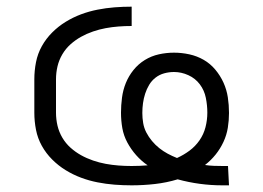

<svg xmlns="http://www.w3.org/2000/svg" viewBox="-20 -548 790 576"><path d="M647 8Q613 8 579.5 3.5Q546 -1 513 -10Q480 0 445 4Q410 8 375 8Q349 8 323.5 6Q298 4 272.5 -1Q247 -6 223 -15Q199 -24 177 -37.5Q155 -51 136.5 -69.5Q118 -88 105.5 -110.5Q93 -133 88 -158.5Q83 -184 83 -210V-310Q83 -336 88 -361.5Q93 -387 105.5 -409.5Q118 -432 136.5 -450.5Q155 -469 177 -482.5Q199 -496 223 -505Q247 -514 272.5 -519Q298 -524 323.5 -526Q349 -528 375 -528V-470Q355 -470 335.5 -468.5Q316 -467 297 -463.5Q278 -460 259 -453.5Q240 -447 223 -437.5Q206 -428 191.5 -415Q177 -402 167 -385Q157 -368 152.5 -349Q148 -330 148 -310V-210Q148 -190 152.5 -171Q157 -152 167 -135Q177 -118 191.5 -105Q206 -92 223 -82.5Q240 -73 259 -66.5Q278 -60 297 -56.5Q316 -53 335.5 -51.5Q355 -50 375 -50Q387 -50 399 -50.5Q411 -51 423 -52Q404 -65 388.5 -82.5Q373 -100 362 -120.5Q351 -141 347 -163.5Q343 -186 343 -210Q343 -232 346 -255Q349 -278 357.5 -299Q366 -320 380.5 -338Q395 -356 414.5 -368Q434 -380 456.5 -385Q479 -390 502 -390Q525 -390 548 -385Q571 -380 591 -368.5Q611 -357 626 -339Q641 -321 650.5 -300Q660 -279 663.5 -256Q667 -233 667 -209Q667 -187 663.5 -165Q660 -143 650.5 -122.5Q641 -102 627 -84.5Q613 -67 595 -53Q608 -51 621.5 -50.5Q635 -50 648 -50Q652 -50 656 -50Q660 -50 664 -50L667 8Q662 8 657 8Q652 8 647 8ZM511 -74Q531 -83 548.5 -96Q566 -109 578.5 -127Q591 -145 596.5 -166.5Q602 -188 602 -210Q602 -232 597.5 -254.5Q593 -277 579.5 -295Q566 -313 545 -322.5Q524 -332 502 -332Q487 -332 472.5 -328Q458 -324 446.5 -315Q435 -306 427.5 -293.5Q420 -281 415.5 -267Q411 -253 409 -238.5Q407 -224 407 -209Q407 -194 409.5 -179Q412 -164 419 -150.5Q426 -137 436 -125Q446 -113 458 -103.5Q470 -94 483 -87Q496 -80 511 -74Z"/></svg>

Font: Iosevka Aile Custom Light
Style: Regular
Weight: 300
Designer: Belleve Invis
Foundry: Belleve Invis
Version: Version 17.0.2; ttfautohint (v1.8.3)